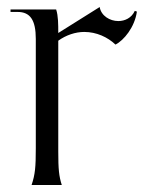

<svg xmlns="http://www.w3.org/2000/svg" viewBox="-20 -527 430 547"><path d="M70 0H156C148 -25 146 -45 146 -95V-411C168 -427 195 -436 220 -436C255 -436 287 -421 309 -400C333 -412 364 -450 370 -494L364 -496C355 -476 336 -467 317 -467C293 -467 268 -482 264 -507L146 -433C146 -457 146 -482 140 -500H10V-493H30C66 -493 82 -470 82 -416V-105C82 -50 80 -30 70 0Z"/></svg>

Font: Sinistre
Style: Regular
Weight: 400
Designer: Jules Durand
Foundry: Collletttivo
Version: Version 69.420;Glyphs 3.2 (3217)